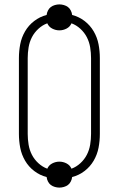

<svg xmlns="http://www.w3.org/2000/svg" viewBox="-20 -804 540 873"><path d="M250 49Q240 49 229.5 46Q219 43 211 37Q203 31 198 21Q193 11 192 1Q161 -7 135.5 -26.5Q110 -46 94 -73.5Q78 -101 72 -132Q66 -163 66 -195V-540Q66 -572 72 -603Q78 -634 94 -661.5Q110 -689 135.5 -708.5Q161 -728 192 -736Q193 -746 198 -756Q203 -766 211 -772Q219 -778 229.5 -781Q240 -784 250 -784Q260 -784 270.5 -781Q281 -778 289 -772Q297 -766 302 -756Q307 -746 308 -736Q339 -728 364.5 -708.5Q390 -689 406 -661.5Q422 -634 428 -603Q434 -572 434 -540V-195Q434 -163 428 -132Q422 -101 406 -73.5Q390 -46 364.5 -26.5Q339 -7 308 1Q307 11 302 21Q297 31 289 37Q281 43 270.5 46Q260 49 250 49ZM305 -37Q327 -45 345.5 -62Q364 -79 375 -100.5Q386 -122 390 -146.5Q394 -171 394 -195V-540Q394 -564 390 -588.5Q386 -613 375 -634.5Q364 -656 345.5 -673Q327 -690 305 -698Q298 -682 282.5 -674Q267 -666 250 -666Q233 -666 217.5 -674Q202 -682 195 -698Q173 -690 154.5 -673Q136 -656 125 -634.5Q114 -613 110 -588.5Q106 -564 106 -540V-195Q106 -171 110 -146.5Q114 -122 125 -100.5Q136 -79 154.5 -62Q173 -45 195 -37Q202 -53 217.5 -61Q233 -69 250 -69Q267 -69 282.5 -61Q298 -53 305 -37Z"/></svg>

Font: Iosevka Curly Slab Extralight
Style: Regular
Weight: 200
Monospace: yes
Designer: Belleve Invis
Foundry: Belleve Invis
Version: Version 22.1.2; ttfautohint (v1.8.4)